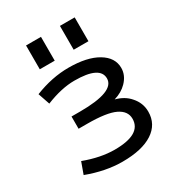

<svg xmlns="http://www.w3.org/2000/svg" viewBox="-180 -847 885 968"><g transform="rotate(-30 262.5 -363.5)"><path d="M120.1 -600.6V-739.3H207V-600.6ZM317.4 -600.6V-739.3H403.3V-600.6ZM371.1 -280.3Q422.9 -266.6 452.1 -232.4Q487.3 -193.4 487.3 -142.6Q487.3 -69.3 425.3 -28.8Q363.3 11.7 249 11.7Q151.4 11.7 44.9 -28.3L69.3 -95.7Q164.1 -60.5 245.1 -60.5Q400.4 -60.5 400.4 -151.4Q400.4 -196.3 351.6 -219.7Q302.7 -243.2 189.5 -243.2H139.6V-314.5H189.5Q390.6 -314.5 390.6 -391.6Q390.6 -463.9 242.2 -463.9Q167 -463.9 75.2 -426.8L51.8 -495.1Q152.3 -535.2 249 -535.2Q356.4 -535.2 418 -498.5Q479.5 -461.9 479.5 -401.4Q479.5 -358.4 445.3 -323.2Q417 -293.9 371.1 -280.3Z"/></g></svg>

Font: Gen Shin Gothic Regular
Style: Regular
Weight: 400
Designer: [Source Han Sans]
Ryoko NISHIZUKA  (kana & ideographs); Paul D. Hunt (Latin, Greek & Cyrillic); Wenlong ZHANG  (bopomofo
Version: Version 1.002.20150607